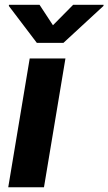

<svg xmlns="http://www.w3.org/2000/svg" viewBox="-20 -793 459 813"><path d="M14.9 0H166.2L257.1 -545.5H105.8ZM17.4 -767.8 136 -611.5H248.6L418 -767.8L418.7 -772.7H289.8L204.2 -686.1L147.4 -772.7H18.1Z"/></svg>

Font: Margiela Sans
Style: Bold Italic
Weight: 700
Italic angle: -9.39999°
Designer: Stefan Endress, Andreas Faust
Version: Version 1.100;FEAKit 1.0